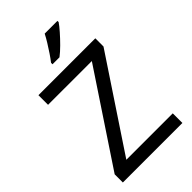

<svg xmlns="http://www.w3.org/2000/svg" viewBox="-278 -1036 1129 1129"><g transform="rotate(-45 286.0 -472.0)"><path d="M533 0H38V-68L414 -634H50V-714H523V-646L147 -80H533ZM438 -934Q426 -916 401 -887.5Q376 -859 347.5 -830.5Q319 -802 295 -784H237V-796Q252 -815 269.5 -841Q287 -867 304 -894.5Q321 -922 332 -944H438Z"/></g></svg>

Font: Noto Sans Deseret
Style: Regular
Weight: 400
Designer: Monotype Design Team
Foundry: Monotype Imaging Inc.
Version: Version 2.001; ttfautohint (v1.8.4.7-5d5b)